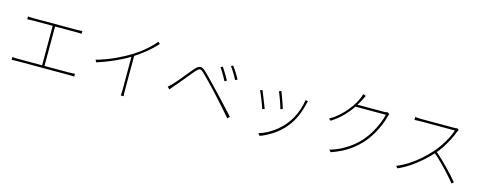

<svg xmlns="http://www.w3.org/2000/svg" viewBox="-32 -1569 6033 2407"><g transform="rotate(15 2985.0 -365.0)"><path d="M152 -639Q172 -637 193.5 -636Q215 -635 225 -635H779Q802 -635 822 -636.5Q842 -638 857 -639V-602Q841 -604 820.5 -604.5Q800 -605 779 -605H225Q216 -605 193 -604.5Q170 -604 152 -602ZM481 -81V-616H512V-81ZM94 -97Q114 -95 133.5 -94Q153 -93 172 -93H834Q853 -93 870 -94.5Q887 -96 906 -97V-60Q887 -62 866.5 -62.5Q846 -63 834 -63H172Q153 -63 134 -62.5Q115 -62 94 -60Z M1110 -334Q1235 -369 1349.5 -422Q1464 -475 1546 -527Q1600 -561 1646.5 -597Q1693 -633 1734.5 -672.5Q1776 -712 1812 -756L1838 -733Q1798 -690 1754.5 -650Q1711 -610 1661 -572.5Q1611 -535 1553 -497Q1500 -463 1432 -428.5Q1364 -394 1286.5 -362.5Q1209 -331 1127 -304ZM1535 -509 1565 -527V-65Q1565 -50 1565.5 -33.5Q1566 -17 1567 -3.5Q1568 10 1569 17H1531Q1532 10 1533 -3.5Q1534 -17 1534.5 -33.5Q1535 -50 1535 -65Z M2673 -663Q2684 -648 2702 -620Q2720 -592 2738 -561.5Q2756 -531 2768 -506L2740 -492Q2730 -513 2713.5 -542.5Q2697 -572 2679 -601.5Q2661 -631 2646 -650ZM2796 -710Q2808 -695 2826 -667.5Q2844 -640 2863 -609Q2882 -578 2894 -554L2866 -540Q2856 -561 2839 -590.5Q2822 -620 2803.5 -649Q2785 -678 2770 -697ZM2071 -242Q2088 -256 2101 -269Q2114 -282 2130 -298Q2149 -317 2174.5 -347.5Q2200 -378 2228.5 -413Q2257 -448 2284.5 -481.5Q2312 -515 2333 -540Q2368 -581 2399 -586.5Q2430 -592 2474 -550Q2501 -525 2538.5 -486.5Q2576 -448 2614 -408.5Q2652 -369 2680 -339Q2714 -304 2755.5 -259Q2797 -214 2840.5 -167Q2884 -120 2922 -78L2895 -51Q2858 -96 2816 -143Q2774 -190 2733.5 -235Q2693 -280 2658 -318Q2637 -341 2609.5 -370Q2582 -399 2553.5 -428.5Q2525 -458 2499.5 -484Q2474 -510 2456 -527Q2422 -559 2403 -556Q2384 -553 2354 -518Q2333 -493 2306 -460.5Q2279 -428 2250.5 -393Q2222 -358 2196 -327Q2170 -296 2151 -275Q2138 -260 2124 -242.5Q2110 -225 2100 -214Z M3462 -558Q3468 -544 3478.5 -515Q3489 -486 3501 -453Q3513 -420 3523 -390.5Q3533 -361 3537 -346L3508 -334Q3505 -350 3495.5 -379.5Q3486 -409 3474 -442.5Q3462 -476 3450.5 -504.5Q3439 -533 3433 -547ZM3817 -518Q3815 -512 3813 -505Q3811 -498 3809 -493Q3789 -404 3754 -322Q3719 -240 3663 -170Q3594 -85 3509.5 -29.5Q3425 26 3345 56L3318 29Q3379 10 3436.5 -21Q3494 -52 3545 -94Q3596 -136 3637 -186Q3674 -231 3704 -285.5Q3734 -340 3754.5 -401.5Q3775 -463 3785 -528ZM3229 -510Q3235 -497 3246.5 -468Q3258 -439 3272 -404Q3286 -369 3298.5 -337Q3311 -305 3318 -287L3289 -276Q3283 -295 3271 -327.5Q3259 -360 3245 -395.5Q3231 -431 3219 -459Q3207 -487 3201 -497Z M4844 -629Q4840 -622 4836.5 -610.5Q4833 -599 4831 -594Q4818 -538 4792 -476Q4766 -414 4730.5 -353Q4695 -292 4651 -239Q4586 -160 4492 -93Q4398 -26 4258 23L4231 -3Q4313 -26 4385 -64Q4457 -102 4518.5 -151Q4580 -200 4627 -257Q4671 -310 4706 -371Q4741 -432 4766.5 -493.5Q4792 -555 4804 -609H4400L4418 -639Q4429 -639 4465 -639Q4501 -639 4548.5 -639Q4596 -639 4643.5 -639Q4691 -639 4726 -639Q4761 -639 4770 -639Q4787 -639 4797 -640.5Q4807 -642 4814 -646ZM4500 -773Q4493 -760 4486 -745Q4479 -730 4473 -718Q4448 -668 4407.5 -606Q4367 -544 4305.5 -480Q4244 -416 4155 -358L4128 -378Q4192 -415 4244 -461.5Q4296 -508 4336 -557Q4376 -606 4403.5 -651.5Q4431 -697 4445 -732Q4449 -740 4454.5 -756.5Q4460 -773 4462 -786Z M5736 -660Q5733 -656 5728.5 -648Q5724 -640 5722 -635Q5703 -584 5672 -523Q5641 -462 5603 -404.5Q5565 -347 5525 -304Q5470 -244 5406 -187.5Q5342 -131 5270.5 -82.5Q5199 -34 5118 2L5094 -24Q5175 -57 5248 -104.5Q5321 -152 5386.5 -210.5Q5452 -269 5508 -331Q5543 -371 5580 -425.5Q5617 -480 5647 -538Q5677 -596 5691 -643Q5684 -643 5650.5 -643Q5617 -643 5569.5 -643Q5522 -643 5469.5 -643Q5417 -643 5369.5 -643Q5322 -643 5290 -643Q5258 -643 5251 -643Q5236 -643 5216.5 -642Q5197 -641 5182 -640.5Q5167 -640 5167 -640V-678Q5167 -678 5181.5 -677Q5196 -676 5215.5 -674.5Q5235 -673 5251 -673Q5258 -673 5288.5 -673Q5319 -673 5364 -673Q5409 -673 5458.5 -673Q5508 -673 5553.5 -673Q5599 -673 5630.5 -673Q5662 -673 5670 -673Q5686 -673 5697 -674Q5708 -675 5716 -677ZM5538 -326Q5581 -290 5624 -249Q5667 -208 5708 -165.5Q5749 -123 5784.5 -84Q5820 -45 5847 -12L5822 10Q5787 -34 5736.5 -90Q5686 -146 5629.5 -203Q5573 -260 5518 -306Z"/></g></svg>

Font: Noto Sans SC Thin Thin
Style: Regular
Weight: 250
Version: Version 2.004-H2;hotconv 1.0.118;makeotfexe 2.5.65603